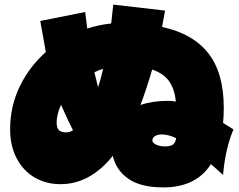

<svg xmlns="http://www.w3.org/2000/svg" viewBox="-20 -815 1040 834"><path d="M949 -55Q921 -81 896 -102Q832 -1 689 -1Q591 -1 537.5 -38.5Q484 -76 470 -138Q371 -15 243 -15Q180 -15 130.5 -44Q81 -73 52.5 -127Q24 -181 24 -253Q24 -353 65.5 -439Q107 -525 179 -589Q176 -604 162 -685Q159 -698 155 -724L350 -763L359 -691Q407 -707 463 -713L472 -795L697 -769Q688 -717 684 -698Q818 -669 885 -583.5Q952 -498 952 -347Q952 -313 949 -281Q979 -263 994 -253Q958 -166 949 -55ZM390 -501Q393 -487 406 -436Q416 -465 428 -516Q407 -510 390 -501ZM590 -359Q643 -377 710 -377Q726 -377 744 -374Q739 -425 716 -460Q693 -495 641 -513Q617 -430 590 -359ZM268 -240Q282 -240 297 -249Q275 -292 245 -360Q226 -316 226 -284Q226 -259 236 -249.5Q246 -240 268 -240ZM745 -215Q710 -231 684 -231Q665 -231 653.5 -224Q642 -217 642 -205Q642 -194 658.5 -186.5Q675 -179 697 -179Q722 -179 732.5 -188Q743 -197 745 -215Z"/></svg>

Font: Dela Gothic One
Style: Regular
Weight: 400
Designer: aratakana
Foundry: aratakana
Version: Version 1.004